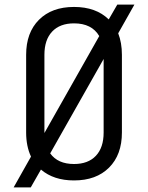

<svg xmlns="http://www.w3.org/2000/svg" viewBox="-20 -770 640 830"><path d="M39 40 114 -93Q93 -138 93 -197V-533Q93 -629 148.5 -684.5Q204 -740 300 -740Q395 -740 450 -686L487 -750H561L491 -626Q507 -585 507 -533V-197Q507 -101 451.5 -45.5Q396 10 300 10Q212 10 157 -37L113 40ZM172 -197Q172 -197 172 -195L409 -614Q377 -669 300 -669Q239 -669 205.5 -633.5Q172 -598 172 -533ZM300 -61Q361 -61 394.5 -96.5Q428 -132 428 -197V-515L197 -107Q230 -61 300 -61Z"/></svg>

Font: Tiny Light
Style: Regular
Weight: 300
Monospace: yes
Designer: Philipp Nurullin, Konstantin Bulenkov
Foundry: JetBrains
Version: Version 2.251; ttfautohint (v1.8.4.7-5d5b)